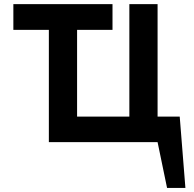

<svg xmlns="http://www.w3.org/2000/svg" viewBox="-20 -696 948 940"><path d="M530.8 -675.8V-549.8H357.4V-125H613.3V-675.8H751.5V-125H859.9L887.7 224.1H797.9L751.5 0H219.2V-549.8H45.4V-675.8Z"/></svg>

Font: Cadman
Style: Bold
Weight: 700
Designer: Paul James MIller
Foundry: High-Logic / Made with FontCreator
Version: Version 2.114;March 28, 2021;FontCreator 13.0.0.2683 64-bit